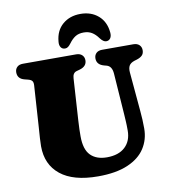

<svg xmlns="http://www.w3.org/2000/svg" viewBox="-99 -1011 981 1115"><g transform="rotate(-10 391.0 -453.5)"><path d="M600 -309.5 583 -551Q580 -596 549 -604.5L534 -608.5Q492 -620 492 -657Q492 -676 504.2 -688Q516.5 -700 539 -700H723Q745.5 -700 758 -688Q770.5 -676 770.5 -657Q770.5 -637.5 759.5 -626.5Q748.5 -615.5 728 -609L713 -604.5Q690 -597 681.5 -582.5Q673 -568 675 -543L695.5 -311.5Q700.5 -261 700.5 -207.5Q700.5 -142.5 667.2 -91Q634 -39.5 565 -9.8Q496 20 389.5 20Q243.5 20 168 -40.8Q92.5 -101.5 92.5 -209.5Q92.5 -226 94.2 -256.5Q96 -287 99 -326L114.5 -565.5Q115.5 -582.5 109.2 -591Q103 -599.5 85 -604L67 -608.5Q25 -618.5 25 -657Q25 -676 37.2 -688Q49.5 -700 72 -700H385.5Q408 -700 420.5 -688Q433 -676 433 -657Q433 -621 390.5 -609L372.5 -604Q348.5 -597.5 347 -566L331.5 -319.5Q329.5 -291 329 -267.2Q328.5 -243.5 328.5 -227Q328.5 -149 362.8 -114.5Q397 -80 459 -80Q528 -80 566 -115.5Q604 -151 604 -212.5Q604 -247 602.5 -268.5Q601 -290 600 -309.5ZM450.5 -817.5Q421 -817.5 401.2 -805Q381.5 -792.5 364 -768.5Q355 -756.5 347 -750.5Q339 -744.5 329 -744.5Q312.5 -744.5 304 -757.2Q295.5 -770 298 -791Q303.5 -855 345.5 -891Q387.5 -927 450.5 -927Q513.5 -927 555.2 -891Q597 -855 603 -791Q605 -770 596.5 -757.2Q588 -744.5 571.5 -744.5Q554.5 -744.5 536.5 -768.5Q519 -793 498.8 -805.2Q478.5 -817.5 450.5 -817.5Z"/></g></svg>

Font: Fraunces 9pt Soft Black
Style: Regular
Weight: 900
Version: Version 1.000;[b76b70a41]